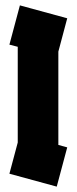

<svg xmlns="http://www.w3.org/2000/svg" viewBox="-20 -694 285 714"><path d="M191 0 15 -48 46 -164V-520L15 -528L54 -674L230 -626L197 -502V-155L230 -146Z"/></svg>

Font: Blaka
Style: Regular
Weight: 400
Designer: Mohamed Gaber
Foundry: Kief Type Foundry
Version: Version 1.003; ttfautohint (v1.8.4.7-5d5b)